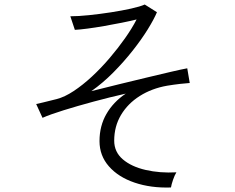

<svg xmlns="http://www.w3.org/2000/svg" viewBox="-20 -806 1040 849"><path d="M736 23Q647 26 575 1.5Q503 -23 461.5 -70.5Q420 -118 420 -182Q420 -249 450.5 -302Q481 -355 536 -392Q465 -376 393 -356.5Q321 -337 261.5 -318.5Q202 -300 168 -285L140 -346Q150 -348 170.5 -353Q191 -358 231 -368Q266 -377 306 -403.5Q346 -430 386.5 -467.5Q427 -505 464.5 -549Q502 -593 533 -637Q564 -681 584 -720Q556 -713 518.5 -705.5Q481 -698 441 -691Q401 -684 366.5 -679.5Q332 -675 311 -674L291 -734Q326 -734 374 -739Q422 -744 470.5 -751.5Q519 -759 559.5 -768Q600 -777 620 -786L674 -752Q661 -721 633.5 -676.5Q606 -632 567 -582.5Q528 -533 481.5 -486Q435 -439 384 -403Q443 -418 506.5 -433.5Q570 -449 628.5 -463Q687 -477 734 -488Q781 -499 808 -504L819 -439Q802 -438 776 -435Q750 -432 719 -427Q651 -415 598 -381.5Q545 -348 515 -297.5Q485 -247 485 -184Q485 -134 523 -101.5Q561 -69 624 -54.5Q687 -40 760 -44Q752 -31 745 -10.5Q738 10 736 23Z"/></svg>

Font: Zen Kaku Gothic New
Style: Regular
Weight: 400
Designer: Yoshimichi Ohira
Foundry: Positype
Version: Version 1.001